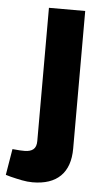

<svg xmlns="http://www.w3.org/2000/svg" viewBox="-105 -548 435 791"><g transform="rotate(5 113.0 -152.0)"><path d="M60 209Q39 209 16 204.5Q-7 200 -31 194L-52 188L-34 80L-21 81Q-13 82 -3 82.5Q7 83 16 83Q40 83 52.5 72.5Q65 62 65 38V-513H215V56Q215 131 175.5 170Q136 209 60 209Z"/></g></svg>

Font: REM SemiBold
Style: Regular
Weight: 600
Designer: Octavio Pardo
Foundry: Ashler Design
Version: Version 1.005;gftools[0.9.28]